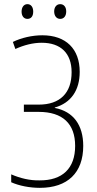

<svg xmlns="http://www.w3.org/2000/svg" viewBox="-20 -895 467 925"><path d="M84 -839C84 -819 94 -804 112 -804C130 -804 140 -817 140 -839C140 -860 130 -875 112 -875C94 -875 84 -859 84 -839ZM241 -840C241 -819 252 -804 270 -804C288 -804 299 -818 299 -840C299 -861 288 -875 270 -875C252 -875 241 -860 241 -840ZM172 10C306 10 381 -63 381 -192C381 -293 333 -358 244 -375V-377C322 -399 364 -460 364 -549C364 -659 298 -725 184 -725C135 -725 83 -713 42 -693L54 -659C96 -678 139 -689 181 -689C272 -689 325 -639 325 -547C325 -447 269 -391 167 -391H95V-356H166C282 -356 342 -299 342 -192C342 -84 281 -25 170 -26C124 -25 78 -36 34 -55V-17C72 0 123 10 172 10Z"/></svg>

Font: Noto Sans Condensed ExtraLight
Style: Regular
Weight: 200
Width: 3
Designer: Monotype Design Team
Foundry: Monotype Imaging Inc.
Version: Version 2.013